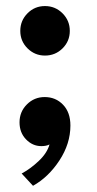

<svg xmlns="http://www.w3.org/2000/svg" viewBox="-20 -473 320 634"><path d="M128.5 -289.5Q95 -289.5 71 -313.2Q47 -337 47 -371Q47 -405 70.8 -429Q94.5 -453 128.5 -453Q162.5 -453 186.5 -429Q210.5 -405 210.5 -371Q210.5 -337 186.5 -313.2Q162.5 -289.5 128.5 -289.5ZM127.5 -152.5Q164 -152.5 188.2 -127.2Q212.5 -102 212.5 -58.5Q212.5 1.5 176.2 56.8Q140 112 89 140.5L51.5 100Q80.5 84.5 108 58.5Q135.5 32.5 143.5 4Q133 9.5 116.5 9.5Q87.5 9.5 66 -12.8Q44.5 -35 44.5 -69Q44.5 -104 68.8 -128.2Q93 -152.5 127.5 -152.5Z"/></svg>

Font: League Spartan SemiBold
Style: Regular
Weight: 600
Foundry: The League of Moveable Type
Version: Version 2.002